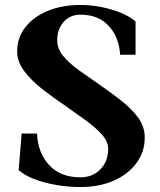

<svg xmlns="http://www.w3.org/2000/svg" viewBox="-20 -736 642 772"><path d="M303 16Q253 16 204.5 7.5Q156 -1 116.5 -16.5Q77 -32 55 -52L67 -199H129Q132 -122 177.5 -72.5Q223 -23 303 -23Q352 -23 383.5 -55Q415 -87 415 -138Q415 -166 390.5 -194Q366 -222 327 -250.5Q288 -279 245 -309Q196 -342 151 -377Q106 -412 77.5 -450Q49 -488 49 -529Q49 -584 81.5 -626Q114 -668 171.5 -692Q229 -716 303 -716Q346 -716 388.5 -707.5Q431 -699 467 -684Q503 -669 525 -650V-516H463Q459 -586 417.5 -631.5Q376 -677 303 -677Q262 -677 236 -648Q210 -619 210 -574Q210 -540 234.5 -510.5Q259 -481 297.5 -453.5Q336 -426 378 -397Q423 -366 465.5 -333Q508 -300 535 -263.5Q562 -227 562 -183Q562 -125 528.5 -80Q495 -35 437 -9.5Q379 16 303 16Z"/></svg>

Font: Wittgenstein Extrabold
Style: Regular
Weight: 800
Designer: Jörg Drees
Foundry: Jörg Drees
Version: Version 1.303; ttfautohint (v1.8.4.7-5d5b)